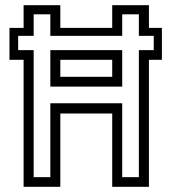

<svg xmlns="http://www.w3.org/2000/svg" viewBox="-20 -720 675 740"><path d="M71 0V-489.5H16.5V-612.5H71V-700H212.5V-612.5H412.5V-700H554V-612.5H604V-489.5H554V0H412.5V-282.5H212.5V0ZM109.8 -37.2H174V-322H451V-37.2H515.2V-526.8H572.5V-581.8H515.2V-664.8H451V-581.8H174V-664.8H109.8V-581.8H50V-526.8H109.8ZM174 -386.2V-526.8H451V-386.2ZM212.5 -424H412.5V-489.5H212.5Z"/></svg>

Font: Tourney Thin
Style: Regular
Weight: 100
Designer: Tyler Finck
Foundry: Etcetera Type Co
Version: Version 1.015